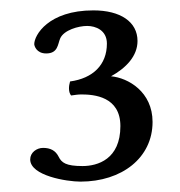

<svg xmlns="http://www.w3.org/2000/svg" viewBox="-20 -708 347 370"><path d="M186 -624C186 -583 159 -557 115 -551C112.3 -541.9 111.6 -530.5 117 -524C125 -525 130 -526 137 -526C161 -526 212 -522 212 -465C212 -401 168 -388 139 -388C107 -388 98.7 -394.5 93 -406C87 -418 77 -423 63 -423C50.7 -423 38.2 -414.1 38.2 -400.8C38.2 -369.3 108.8 -358 135 -358C215 -358 274 -404 274 -473C274 -531 227 -558 194 -561C223 -577 245 -600 245 -629C245 -666 212 -688 160 -688C73 -688 46 -640 46 -623C46 -620 50 -605 69 -605C92 -605 91.2 -623 96 -634C103 -650 131 -658 148 -658C164 -658 186 -650 186 -624Z"/></svg>

Font: Libertinus Serif
Style: Regular
Weight: 400
Designer: Philipp H. Poll
Foundry: Khaled Hosny
Version: Version 6.2